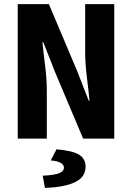

<svg xmlns="http://www.w3.org/2000/svg" viewBox="-20 -672 640 931"><path d="M66 0V-652H217L354 -328L410 -184H414Q409 -236 401 -300Q393 -364 393 -421V-652H534V0H383L246 -325L190 -467H186Q191 -414 199 -351.5Q207 -289 207 -231V0ZM198 239 187 180Q246 177 268 167.5Q290 158 290 141Q290 127 275 118Q260 109 226 106L254 52Q335 59 365 79Q395 99 395 136Q395 187 343.5 211.5Q292 236 198 239Z"/></svg>

Font: Source Code Pro ExtraLight
Style: Bold
Weight: 700
Monospace: yes
Version: Version 1.018;hotconv 1.0.116;makeotfexe 2.5.65601